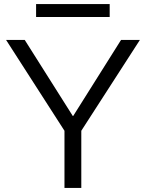

<svg xmlns="http://www.w3.org/2000/svg" viewBox="-20 -927 719 947"><path d="M298 0V-282L10 -730H102L339 -355H341L577 -730H670L381 -282V0ZM158 -843V-907H521V-843Z"/></svg>

Font: M PLUS 1
Style: Regular
Weight: 400
Designer: Coji Morishita
Foundry: UNDERFOREST DESIGN
Version: Version 1.001